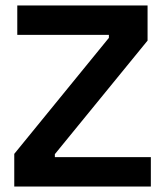

<svg xmlns="http://www.w3.org/2000/svg" viewBox="-20 -680 602 700"><path d="M32 0V-119L377 -542V-553H43V-660H518V-532L180 -118V-107H530V0Z"/></svg>

Font: Bricolage Grotesque 24pt SemiBold
Style: Regular
Weight: 600
Designer: Mathieu Triay
Foundry: Atelier Triay
Version: Version 1.001;gftools[0.9.33.dev8+g029e19f]